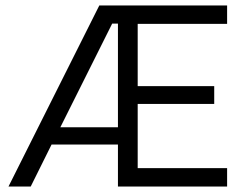

<svg xmlns="http://www.w3.org/2000/svg" viewBox="-20 -680 875 700"><path d="M11 0 342 -660H808V-593H482V-366H761V-301H482V-67H808V0H410V-153H168L92 0ZM389 -594 200 -216H410V-594Z"/></svg>

Font: Bricolage Grotesque 96pt Light
Style: Regular
Weight: 300
Designer: Mathieu Triay
Foundry: Atelier Triay
Version: Version 1.001; ttfautohint (v1.8.4.7-5d5b);gftools[0.9.33.de